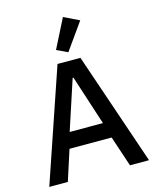

<svg xmlns="http://www.w3.org/2000/svg" viewBox="-138 -1055 937 1149"><g transform="rotate(-15 331.0 -480.5)"><path d="M522 0 459 -189H198L137 0H22L260 -698H402L640 0ZM331 -594H326L225 -286H431ZM341 -749 273 -781 364 -961 459 -915Z"/></g></svg>

Font: IBM Plex Arabic Medium
Style: Regular
Weight: 500
Designer: Mike Abbink, Paul van der Laan, Pieter van Rosmalen, Wael Morcos, Khajak Apelian
Foundry: Bold Monday
Version: Version 1.0